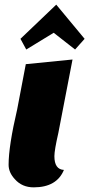

<svg xmlns="http://www.w3.org/2000/svg" viewBox="-20 -786 384 826"><path d="M255 -55Q224 20 125 20Q75 20 44 -15Q17 -44 17 -77Q17 -158 54 -316L91 -510L292 -530L231 -214Q214 -140 214 -114Q214 -57 255 -55ZM68 -619 222 -766 344 -619 303 -573 211 -645 93 -573Z"/></svg>

Font: Sansita One
Style: Regular
Weight: 400
Version: Version 1.002